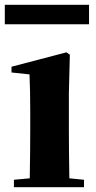

<svg xmlns="http://www.w3.org/2000/svg" viewBox="-21 -780 399 800"><path d="M266 -238Q266 -153 268 -37L329 -31V0H37V-31L103 -37Q105 -155 105 -238V-318Q105 -400 102 -470L27 -478V-502L256 -562L270 -552L266 -392ZM350 -760V-679H-1V-760Z"/></svg>

Font: Source Han Serif CN Heavy
Style: Regular
Weight: 900
Designer: Ryoko NISHIZUKA  (kana & ideographs); Frank Grießhammer (Latin, Greek & Cyrillic); Wenlong ZHANG  (bopomofo); Sandoll Co
Foundry: Adobe Systems Incorporated
Version: Version 1.000;PS 1;hotconv 16.6.53;makeotf.lib2.5.65590